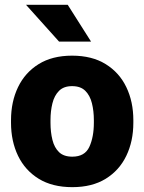

<svg xmlns="http://www.w3.org/2000/svg" viewBox="-20 -770 602 800"><path d="M25.9 -258.8V-269Q25.9 -346.2 55.2 -407Q84.5 -467.8 141.1 -502.9Q197.8 -538.1 280.3 -538.1Q363.3 -538.1 420.2 -502.9Q477.1 -467.8 506.3 -407Q535.6 -346.2 535.6 -269V-258.8Q535.6 -181.6 506.3 -120.8Q477.1 -60.1 420.4 -25.1Q363.8 9.8 281.2 9.8Q198.2 9.8 141.4 -25.1Q84.5 -60.1 55.2 -120.8Q25.9 -181.6 25.9 -258.8ZM190.4 -269V-258.8Q190.4 -219.2 198.5 -187Q206.5 -154.8 226.1 -136Q245.6 -117.2 281.2 -117.2Q333.5 -117.2 352.3 -158.2Q371.1 -199.2 371.1 -258.8V-269Q371.1 -307.6 363 -339.8Q355 -372.1 335.4 -391.6Q315.9 -411.1 280.3 -411.1Q245.6 -411.1 226.1 -391.6Q206.5 -372.1 198.5 -339.8Q190.4 -307.6 190.4 -269ZM262.2 -750 359.4 -596.7H226.1L88.4 -750Z"/></svg>

Font: Vazirmatn RD UI FD Black
Style: Regular
Weight: 900
Designer: Saber Rastikerdar
Foundry: Saber Rastikerdar
Version: Version 33.003